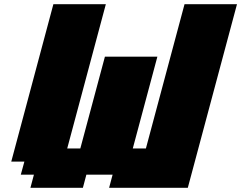

<svg xmlns="http://www.w3.org/2000/svg" viewBox="-20 -895 1149 915"><path d="M500 0H875Q914.1 -146 992.2 -437.5Q1070.3 -729 1109.4 -875H859.4L675.3 -187.5H612.8L730 -625H480L362.8 -187.5H300.3L484.4 -875H234.4L33.7 -125H96.2L79.1 -62.5H141.6L125 0H375L391.6 -62.5H516.6Z"/></svg>

Font: Faithful 32x
Style: BoldOblique
Weight: 400
Foundry: Faithful Resource Pack
Version: Version 1.0; January 27, 2023